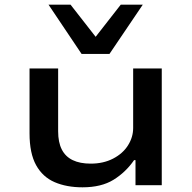

<svg xmlns="http://www.w3.org/2000/svg" viewBox="-20 -790 818 819"><path d="M332 9Q264 9 213 -13Q162 -35 134 -85.5Q106 -136 106 -221V-498H228V-230Q228 -183 243.5 -152.5Q259 -122 290 -107Q321 -92 367 -92Q421 -92 462.5 -113.5Q504 -135 526 -170Q548 -205 548 -244V-498H670V0H558V-107H552Q516 -55 464 -23Q412 9 332 9ZM328 -560 187 -770H281L388 -633L495 -770H589L447 -560Z"/></svg>

Font: Nunito Sans 7pt Expanded SemiBold
Style: Regular
Weight: 600
Width: 7
Designer: Vernon Adams
Foundry: Vernon Adams
Version: Version 3.101;gftools[0.9.27]